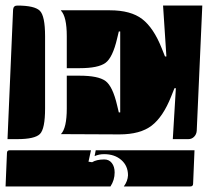

<svg xmlns="http://www.w3.org/2000/svg" viewBox="-27 -510 747 690"><path d="M192 -28Q213 -50 213 -120V-238H259Q326 -238 352 -219Q378 -200 394 -131L400 -106H405V-397H400L394 -372Q378 -303 352 -284Q326 -265 259 -265H213V-380Q213 -450 192 -472V-473H368Q443 -473 484 -441.5Q525 -410 554 -337L566 -307H571L559 -490H700L680 -40Q679 -27 670.5 -18.5Q662 -10 650 -10H594L605 -193H600L588 -163Q559 -90 518 -58.5Q477 -27 402 -27ZM0 -10 20 -475Q21 -490 35 -490Q97 -490 116 -471.5Q135 -453 135 -380V-120Q135 -47 116.5 -28.5Q98 -10 35 -10ZM-7 160 -2 40Q-2 30 8 30H300L291 71L304 73Q320 63 348 63Q365 63 375 76Q385 89 385 110Q385 137 370 160ZM313 51 317 30H672L667 150Q667 160 657 160H418Q432 141 433 120Q433 86 409 65Q385 44 347 44Q329 44 313 51Z"/></svg>

Font: PrimecolorCV1
Style: Medium
Weight: 500
Designer: gluk
Foundry: gluk
Version: Version 0.672